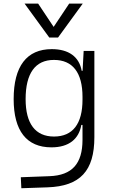

<svg xmlns="http://www.w3.org/2000/svg" viewBox="-20 -796 626 1050"><path d="M96.7 233.4 240.2 228.5C418.5 222.2 496.1 138.7 496.1 -45.9V-517.6H437.5L431.6 -408.7H426.8C413.1 -485.8 355.5 -527.3 263.2 -527.3C126 -527.3 54.7 -433.6 54.7 -253.9C54.7 -80.6 125.5 9.8 261.2 9.8C357.9 9.8 411.6 -36.6 424.8 -112.8H431.2V-30.3C430.7 98.1 375.5 163.1 250 167.5L93.8 173.3ZM431.2 -266.1V-251C431.2 -118.7 377.9 -49.3 275.4 -49.3C173.3 -49.3 120.1 -119.6 120.1 -253.9C120.1 -395 172.9 -468.3 274.9 -468.3C377.4 -468.3 431.2 -398.9 431.2 -266.1ZM249.5 -590.8H297.4L432.6 -776.4H358.4L273.4 -648.9L188.5 -776.4H114.3Z"/></svg>

Font: Cascadia Mono NF Light
Style: Regular
Weight: 300
Monospace: yes
Designer: Aaron Bell
Foundry: Saja Typeworks
Version: Version 2404.023